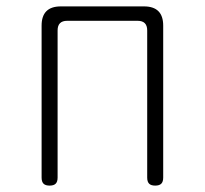

<svg xmlns="http://www.w3.org/2000/svg" viewBox="-20 -570 640 600"><path d="M135 10Q122 10 116 4Q110 -2 110 -15V-490Q110 -520 125 -535Q140 -550 170 -550H430Q460 -550 475 -535Q490 -520 490 -490V-15Q490 -2 484 4Q478 10 465 10Q452 10 446 4Q440 -2 440 -15V-475Q440 -490 432.5 -497.5Q425 -505 410 -505H190Q175 -505 167.5 -497.5Q160 -490 160 -475V-15Q160 -2 154 4Q148 10 135 10Z"/></svg>

Font: Maple Mono Thin
Style: Regular
Weight: 250
Monospace: yes
Designer: subframe7536
Version: Version 7.000